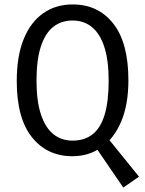

<svg xmlns="http://www.w3.org/2000/svg" viewBox="-20 -690 654 865"><path d="M558.5 -328.4Q558.5 -219.1 526 -142.5Q493.5 -66 436.8 -26.1Q380 13.8 306.4 13.8Q192.5 13.8 124 -71.6Q55.5 -156.9 55.5 -325Q55.5 -437.1 86.7 -513.8Q117.8 -590.5 174.5 -630.2Q231.1 -670 307.6 -670Q422.5 -670 490.5 -583.5Q558.5 -497 558.5 -328.4ZM144.5 -327Q144.5 -233.8 164.6 -173.9Q184.6 -114 220.9 -85.2Q257.1 -56.4 307 -56.4Q360.2 -56.4 396.4 -84.4Q432.7 -112.4 451.1 -172.1Q469.5 -231.9 469.5 -326.4Q469.5 -420.6 449.4 -480.3Q429.4 -540 393.1 -568.8Q356.9 -597.6 307 -597.6Q256.4 -597.6 220 -569Q183.6 -540.3 164.1 -480.4Q144.5 -420.5 144.5 -327ZM606.3 106 535.4 155 397.9 -46.1 400.4 -48 380.6 -68.5 436.2 -106.3 449 -82.8 451.8 -85Z"/></svg>

Font: Intel One Mono Light
Style: Regular
Weight: 300
Monospace: yes
Designer: Fred Shallcrass
Foundry: Frere-Jones Type LLC
Version: Version 1.004